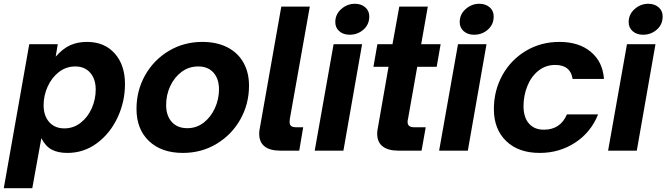

<svg xmlns="http://www.w3.org/2000/svg" viewBox="-47 -798 3530 1017"><path d="M-27 199 108 -564H259L248 -498Q286 -541 325 -558.5Q364 -576 414 -576Q506 -576 560.5 -515Q615 -454 615 -353Q615 -259 575.5 -175Q536 -91 466.5 -39.5Q397 12 310 12Q260 12 227 -5.5Q194 -23 172 -66L124 199ZM460 -324Q460 -379 431 -412.5Q402 -446 352 -446Q303 -446 265 -416.5Q227 -387 205.5 -339.5Q184 -292 184 -241Q184 -185 213.5 -151.5Q243 -118 294 -118Q342 -118 380 -147.5Q418 -177 439 -224.5Q460 -272 460 -324Z M676 -221Q676 -319 722 -400Q768 -481 847.5 -528.5Q927 -576 1025 -576Q1101 -576 1157 -547.5Q1213 -519 1242.5 -466.5Q1272 -414 1272 -344Q1272 -247 1226 -165.5Q1180 -84 1100 -36Q1020 12 922 12Q808 12 742 -51Q676 -114 676 -221ZM1113 -325Q1113 -380 1084 -413Q1055 -446 1003 -446Q953 -446 914.5 -417Q876 -388 854.5 -341.5Q833 -295 833 -242Q833 -185 863 -152Q893 -119 945 -119Q994 -119 1032 -148.5Q1070 -178 1091.5 -225.5Q1113 -273 1113 -325Z M1438 0Q1383 0 1354.5 -22.5Q1326 -45 1326 -89Q1326 -107 1329 -118L1443 -763H1594L1488 -167Q1487 -162 1487 -153Q1487 -136 1496 -130Q1505 -124 1520 -124H1559L1538 0Z M1772 0H1620L1720 -564H1871ZM1729 -681Q1729 -722 1760.5 -750Q1792 -778 1833 -778Q1866 -778 1887.5 -759.5Q1909 -741 1909 -711Q1909 -668 1878 -641Q1847 -614 1805 -614Q1772 -614 1750.5 -632.5Q1729 -651 1729 -681Z M2064 0Q2009 0 1980 -22.5Q1951 -45 1951 -89Q1951 -107 1954 -118L2011 -444H1931L1952 -564H2032L2068 -763H2219L2184 -564H2287L2266 -444H2163L2114 -167Q2112 -162 2112 -152Q2112 -124 2146 -124H2208L2186 0Z M2431 0H2279L2379 -564H2530ZM2388 -681Q2388 -722 2419.5 -750Q2451 -778 2492 -778Q2525 -778 2546.5 -759.5Q2568 -741 2568 -711Q2568 -668 2537 -641Q2506 -614 2464 -614Q2431 -614 2409.5 -632.5Q2388 -651 2388 -681Z M2569 -220Q2569 -318 2614 -399.5Q2659 -481 2738.5 -528.5Q2818 -576 2916 -576Q3020 -576 3083 -523Q3146 -470 3152 -380H2986Q2975 -454 2894 -454Q2843 -454 2804.5 -423Q2766 -392 2746 -341.5Q2726 -291 2726 -236Q2726 -177 2754.5 -144Q2783 -111 2834 -111Q2921 -111 2956 -192H3121Q3083 -97 2999.5 -42.5Q2916 12 2812 12Q2699 12 2634 -51Q2569 -114 2569 -220Z M3326 0H3174L3274 -564H3425ZM3283 -681Q3283 -722 3314.5 -750Q3346 -778 3387 -778Q3420 -778 3441.5 -759.5Q3463 -741 3463 -711Q3463 -668 3432 -641Q3401 -614 3359 -614Q3326 -614 3304.5 -632.5Q3283 -651 3283 -681Z"/></svg>

Font: Open Sauce One ExtraBold Italic
Style: Regular
Weight: 800
Italic angle: -10°
Designer: Alfredo Marco Pradil
Foundry: Creative Sauce Fz LLC
Version: Version 1.477